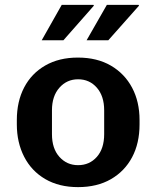

<svg xmlns="http://www.w3.org/2000/svg" viewBox="-20 -757 640 787"><path d="M300 10Q222 10 165.5 -23Q109 -56 79 -114.5Q49 -173 49 -247V-265Q49 -341 79 -398.5Q109 -456 165.5 -488.5Q222 -521 299 -521Q378 -521 434.5 -488Q491 -455 521.5 -397.5Q552 -340 552 -265V-247Q552 -170 521.5 -112.5Q491 -55 434.5 -22.5Q378 10 300 10ZM300 -80Q347 -80 377 -114Q407 -148 407 -207V-305Q407 -363 377 -397.5Q347 -432 300 -432Q254 -432 223.5 -397.5Q193 -363 193 -305V-207Q193 -148 223.5 -114Q254 -80 300 -80ZM335 -592 418 -737H548L550 -734L424 -592ZM151 -592 233 -737H363L365 -734L240 -592Z"/></svg>

Font: Chivo Mono Medium SemiBold
Style: Regular
Weight: 600
Monospace: yes
Version: Version 1.008